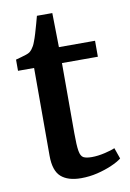

<svg xmlns="http://www.w3.org/2000/svg" viewBox="-82 -749 551 811"><g transform="rotate(-10 194.0 -344.0)"><path d="M200 10Q143.5 10 114 -16.2Q84.5 -42.5 84.5 -106.5V-483H15.5V-531Q26 -534 38 -537.2Q50 -540.5 60.5 -544Q71 -547.5 76.5 -551.5Q82.5 -556.5 87 -562.2Q91.5 -568 95.5 -575.2Q99.5 -582.5 103 -592.5Q108 -605 114 -624.8Q120 -644.5 125.5 -664.8Q131 -685 134.5 -698H200.5L203 -551.5H358V-483H204V-182Q204 -130 208 -106.2Q212 -82.5 224 -76.2Q236 -70 259.5 -70Q285.5 -70 314.8 -76.8Q344 -83.5 359.5 -90.5L376 -43.5Q360.5 -31 332.2 -18.8Q304 -6.5 269.8 1.8Q235.5 10 200 10Z"/></g></svg>

Font: Merriweather 28pt SemiBold
Style: Regular
Weight: 600
Version: Version 2.100